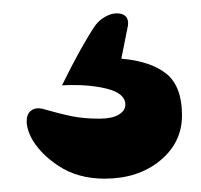

<svg xmlns="http://www.w3.org/2000/svg" viewBox="-20 -38 302 288"><path d="M26 167Q20 154 20 144Q20 133 26.5 128Q33 123 43 125Q71 133 88.5 136.5Q106 140 129 140Q148 140 158 134Q168 128 168 119Q168 102 140 95Q112 88 73 90Q102 31 123 0Q129 -8 138 -13Q147 -18 155 -18Q164 -18 168.5 -13.5Q173 -9 172 0L162 50Q207 54 230 73Q253 92 253 135Q253 176 220 203Q187 230 137 230Q97 230 68 211Q39 192 26 167Z"/></svg>

Font: Gold Bold
Style: Regular
Weight: 400
Designer: jaiki
Version: Version 1.000